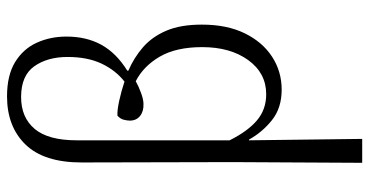

<svg xmlns="http://www.w3.org/2000/svg" viewBox="-272 -539 1050 546"><g transform="rotate(-90 253.0 -266.0)"><path d="M63 239 65 -129 64 -559Q64 -666 115 -718.5Q166 -771 252 -771Q312 -771 349.5 -748Q387 -725 404.5 -686.5Q422 -648 422 -602Q422 -545 398.5 -502.5Q375 -460 325 -429V-426Q362 -410 391.5 -384.5Q421 -359 438.5 -318.5Q456 -278 456 -217Q456 -146 431.5 -95.5Q407 -45 365 -17.5Q323 10 271 10Q219 10 184.5 -17.5Q150 -45 129 -83H127L131 239ZM258 -34Q318 -34 355 -85Q392 -136 392 -216Q392 -290 365 -336.5Q338 -383 295 -405Q281 -397 262 -390Q243 -383 231 -383Q210 -382 196.5 -392.5Q183 -403 183 -422Q183 -429 185.5 -439Q188 -449 197 -457Q212 -458 239.5 -452Q267 -446 294 -437Q326 -462 345 -502Q364 -542 364 -599Q364 -656 337.5 -693.5Q311 -731 250 -731Q192 -731 159.5 -692.5Q127 -654 127 -573V-138Q153 -86 184 -60Q215 -34 258 -34Z"/></g></svg>

Font: Noto Serif SemiCondensed Light
Style: Regular
Weight: 300
Width: 4
Designer: Monotype Design Team
Foundry: Monotype Imaging Inc.
Version: Version 2.013